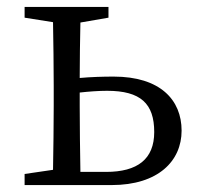

<svg xmlns="http://www.w3.org/2000/svg" viewBox="-20 -534 579 554"><path d="M212 -38C211 -94 210 -174 210 -228V-267C237 -270 265 -272 289 -272C386 -272 425 -235 425 -153C425 -75 377 -38 286 -38ZM293 -483V-514H51V-483L133 -470C134 -415 135 -339 135 -286V-228C135 -176 134 -100 133 -44L51 -32V0H302C437 0 504 -70 504 -157C504 -246 442 -313 308 -313C278 -313 243 -312 210 -309C210 -359 211 -422 212 -469Z"/></svg>

Font: Source Han Serif K
Style: Regular
Weight: 400
Designer: Ryoko NISHIZUKA 西塚涼子 (kana & ideographs); Frank Grießhammer (Latin, Greek & Cyrillic); Wenlong ZHANG 张文龙 (bopomofo); San
Foundry: Adobe Systems Incorporated
Version: Version 1.001;PS 1.001;hotconv 16.6.54;makeotf.lib2.5.65590